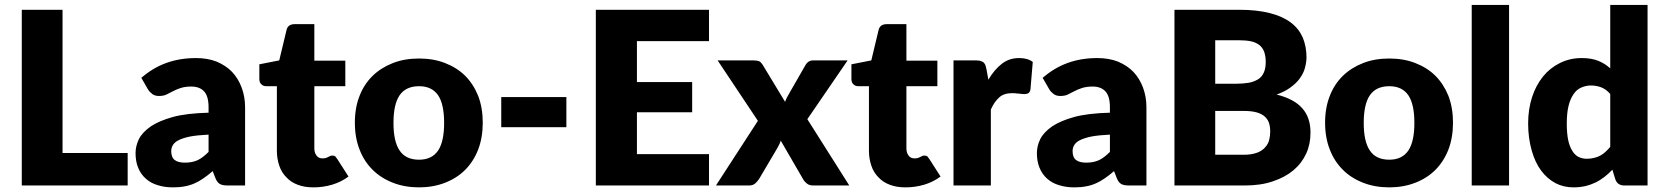

<svg xmlns="http://www.w3.org/2000/svg" viewBox="-20 -769 6903 796"><path d="M239.3 -134.8H509.3V0H70.3V-728.5H239.3Z M844.7 -139.2V-210.9Q796.9 -208.5 768.6 -203.1Q739.7 -197.3 720.7 -188Q704.1 -179.7 696.8 -167.5Q689.9 -156.2 689.9 -142.6Q689.9 -116.2 704.6 -105.5Q718.3 -94.7 747.1 -94.7Q776.9 -94.7 799.3 -105Q819.8 -114.3 844.7 -139.2ZM593.8 -397.9 565.9 -446.3Q615.2 -488.8 670.4 -508.3Q726.1 -528.3 793 -528.3Q839.8 -528.3 877.9 -513.7Q917 -497.1 941.9 -471.2Q967.8 -443.8 981.9 -405.8Q996.1 -367.7 996.1 -324.2V0H924.8Q902.8 0 892.1 -5.9Q880.4 -12.2 873 -30.8L861.8 -59.6Q840.3 -41 824.2 -30.3Q802.7 -15.6 787.6 -9.3Q766.6 0 746.6 3.4Q724.6 7.8 697.8 7.8Q661.6 7.8 633.3 -1.5Q605 -9.8 584.5 -28.3Q563.5 -46.9 552.7 -73.7Q542 -99.6 542 -134.8Q542 -163.1 555.7 -191.9Q569.3 -219.7 604.5 -244.6Q639.2 -268.1 697.3 -284.2Q752.9 -299.3 844.7 -301.8V-324.2Q844.7 -370.1 826.2 -390.1Q807.6 -410.2 772.9 -410.2Q747.1 -410.2 728 -403.8Q709.5 -397.5 696.8 -390.6Q678.2 -380.9 669.9 -377Q657.7 -371.1 638.7 -371.1Q622.6 -371.1 611.8 -378.9Q600.1 -387.7 593.8 -397.9Z M1279.8 7.8Q1242.2 7.8 1214.8 -2.9Q1186.5 -13.2 1167.5 -33.7Q1147.5 -53.7 1138.2 -81.1Q1127.9 -110.8 1127.9 -143.6V-411.6H1084Q1071.3 -411.6 1063.5 -419.4Q1055.2 -426.8 1055.2 -441.9V-502.4L1137.7 -518.6L1168 -645Q1173.8 -668.9 1202.1 -668.9H1283.2V-517.6H1411.6V-411.6H1283.2V-153.8Q1283.2 -135.7 1292 -124.5Q1300.3 -112.3 1316.9 -112.3Q1326.2 -112.3 1331.5 -114.3Q1334 -114.7 1341.3 -118.7Q1342.8 -119.1 1345.5 -120.4Q1348.1 -121.6 1349.6 -122.6Q1353.5 -124 1357.9 -124Q1365.2 -124 1369.6 -121.1Q1373 -117.7 1377.9 -110.4L1424.8 -37.1Q1394.5 -14.6 1357.4 -3.4Q1319.3 7.8 1279.8 7.8Z M1717.3 -526.4Q1776.9 -526.4 1824.7 -507.8Q1874 -488.8 1908.2 -455.1Q1942.4 -420.9 1962.4 -371.6Q1981.4 -321.8 1981.4 -260.7Q1981.4 -198.7 1962.4 -148.9Q1942.9 -99.1 1908.2 -64.5Q1874 -30.3 1824.7 -11.2Q1775.4 7.8 1717.3 7.8Q1658.2 7.8 1609.4 -11.2Q1559.1 -30.8 1525.4 -64.5Q1489.3 -100.1 1470.7 -148.9Q1451.2 -198.2 1451.2 -260.7Q1451.2 -322.3 1470.7 -371.6Q1489.3 -419.9 1525.4 -455.1Q1559.6 -488.3 1609.4 -507.8Q1657.2 -526.4 1717.3 -526.4ZM1717.3 -106.9Q1770.5 -106.9 1796.4 -145Q1821.3 -182.6 1821.3 -259.3Q1821.3 -336.9 1796.4 -374Q1770.5 -411.6 1717.3 -411.6Q1662.6 -411.6 1636.7 -374Q1611.3 -336.9 1611.3 -259.3Q1611.3 -182.1 1636.7 -145Q1662.1 -106.9 1717.3 -106.9Z M2058.1 -241.7V-366.7H2328.1V-241.7Z M2919.4 -598.6H2620.6V-428.7H2849.6V-303.7H2620.6V-129.9H2919.4V0H2450.2V-728.5H2919.4Z M3327.1 -274.9 3501 0H3352.1Q3335 0 3325.7 -7.8Q3314.5 -16.6 3309.1 -26.9L3216.8 -186Q3214.8 -178.7 3210.4 -169.9Q3205.6 -160.2 3203.1 -155.8L3127 -26.9Q3118.7 -15.1 3110.8 -8.3Q3101.1 0 3085.9 0H2948.2L3122.1 -268.1L2955.1 -518.6H3104Q3119.6 -518.6 3128.4 -514.6Q3135.7 -510.3 3142.1 -500L3234.9 -346.7Q3237.8 -355.5 3242.2 -364.3Q3249 -377 3252 -381.8L3318.4 -497.6Q3324.7 -508.8 3333 -513.7Q3339.8 -518.6 3352.1 -518.6H3494.1Z M3734.4 7.8Q3696.8 7.8 3669.4 -2.9Q3641.1 -13.2 3622.1 -33.7Q3602.1 -53.7 3592.8 -81.1Q3582.5 -110.8 3582.5 -143.6V-411.6H3538.6Q3525.9 -411.6 3518.1 -419.4Q3509.8 -426.8 3509.8 -441.9V-502.4L3592.3 -518.6L3622.6 -645Q3628.4 -668.9 3656.7 -668.9H3737.8V-517.6H3866.2V-411.6H3737.8V-153.8Q3737.8 -135.7 3746.6 -124.5Q3754.9 -112.3 3771.5 -112.3Q3780.8 -112.3 3786.1 -114.3Q3788.6 -114.7 3795.9 -118.7Q3797.4 -119.1 3800 -120.4Q3802.7 -121.6 3804.2 -122.6Q3808.1 -124 3812.5 -124Q3819.8 -124 3824.2 -121.1Q3827.6 -117.7 3832.5 -110.4L3879.4 -37.1Q3849.1 -14.6 3812 -3.4Q3773.9 7.8 3734.4 7.8Z M4069.8 -481.9 4077.6 -438.5Q4102.1 -480.5 4133.3 -504.4Q4163.6 -528.3 4205.1 -528.3Q4240.7 -528.3 4261.7 -512.2L4252 -397.9Q4250 -387.2 4243.7 -382.8Q4237.3 -378.9 4228 -378.9Q4221.7 -378.9 4217.3 -379.4L4204.1 -380.9Q4201.7 -380.9 4197 -381.3Q4192.4 -381.8 4189.9 -382.3Q4185.1 -382.8 4176.3 -382.8Q4142.1 -382.8 4122.6 -365.2Q4101.6 -346.2 4087.9 -314.9V0H3933.1V-518.6H4024.9Q4037.1 -518.6 4044.4 -516.6Q4052.2 -514.2 4057.1 -510.7Q4062 -506.3 4065.4 -499Q4066.9 -494.6 4069.8 -481.9Z M4581.5 -139.2V-210.9Q4533.7 -208.5 4505.4 -203.1Q4476.6 -197.3 4457.5 -188Q4440.9 -179.7 4433.6 -167.5Q4426.8 -156.2 4426.8 -142.6Q4426.8 -116.2 4441.4 -105.5Q4455.1 -94.7 4483.9 -94.7Q4513.7 -94.7 4536.1 -105Q4556.6 -114.3 4581.5 -139.2ZM4330.6 -397.9 4302.7 -446.3Q4352.1 -488.8 4407.2 -508.3Q4462.9 -528.3 4529.8 -528.3Q4576.7 -528.3 4614.7 -513.7Q4653.8 -497.1 4678.7 -471.2Q4704.6 -443.8 4718.8 -405.8Q4732.9 -367.7 4732.9 -324.2V0H4661.6Q4639.6 0 4628.9 -5.9Q4617.2 -12.2 4609.9 -30.8L4598.6 -59.6Q4577.1 -41 4561 -30.3Q4539.6 -15.6 4524.4 -9.3Q4503.4 0 4483.4 3.4Q4461.4 7.8 4434.6 7.8Q4398.4 7.8 4370.1 -1.5Q4341.8 -9.8 4321.3 -28.3Q4300.3 -46.9 4289.6 -73.7Q4278.8 -99.6 4278.8 -134.8Q4278.8 -163.1 4292.5 -191.9Q4306.2 -219.7 4341.3 -244.6Q4376 -268.1 4434.1 -284.2Q4489.7 -299.3 4581.5 -301.8V-324.2Q4581.5 -370.1 4563 -390.1Q4544.4 -410.2 4509.8 -410.2Q4483.9 -410.2 4464.8 -403.8Q4446.3 -397.5 4433.6 -390.6Q4415 -380.9 4406.7 -377Q4394.5 -371.1 4375.5 -371.1Q4359.4 -371.1 4348.6 -378.9Q4336.9 -387.7 4330.6 -397.9Z M5018.1 -127.4H5137.2Q5168.5 -127.4 5192.4 -136.2Q5212.4 -143.6 5225.1 -158.2Q5237.8 -172.4 5241.7 -188.5Q5246.1 -206.1 5246.1 -223.1Q5246.1 -243.7 5241.2 -258.8Q5236.3 -274.4 5223.1 -286.1Q5210.4 -297.4 5189.5 -303.2Q5168.5 -309.1 5136.2 -309.1H5018.1ZM5117.2 -602.1H5018.1V-421.9H5106.4Q5132.3 -421.9 5156.7 -425.8Q5176.8 -429.2 5195.3 -439.9Q5210.9 -449.2 5219.2 -467.3Q5227.5 -485.4 5227.5 -511.7Q5227.5 -537.1 5220.7 -555.2Q5214.4 -571.8 5200.7 -582.5Q5186.5 -593.3 5167 -597.7Q5146 -602.1 5117.2 -602.1ZM4849.1 -728.5H5117.2Q5191.4 -728.5 5245.6 -714.4Q5298.8 -700.7 5332.5 -674.8Q5364.7 -650.4 5381.3 -612.8Q5396.5 -575.2 5396.5 -531.7Q5396.5 -509.8 5389.2 -484.4Q5383.3 -463.9 5367.2 -441.9Q5354 -423.8 5328.6 -405.3Q5305.7 -388.7 5272.5 -377Q5344.2 -359.4 5378.9 -320.3Q5413.1 -281.7 5413.1 -219.7Q5413.1 -170.9 5395.5 -132.8Q5377 -92.3 5342.8 -63.5Q5308.1 -34.2 5256.8 -17.1Q5207 0 5140.1 0H4849.1Z M5739.7 -526.4Q5799.3 -526.4 5847.2 -507.8Q5896.5 -488.8 5930.7 -455.1Q5964.8 -420.9 5984.9 -371.6Q6003.9 -321.8 6003.9 -260.7Q6003.9 -198.7 5984.9 -148.9Q5965.3 -99.1 5930.7 -64.5Q5896.5 -30.3 5847.2 -11.2Q5797.9 7.8 5739.7 7.8Q5680.7 7.8 5631.8 -11.2Q5581.5 -30.8 5547.9 -64.5Q5511.7 -100.1 5493.2 -148.9Q5473.6 -198.2 5473.6 -260.7Q5473.6 -322.3 5493.2 -371.6Q5511.7 -419.9 5547.9 -455.1Q5582 -488.3 5631.8 -507.8Q5679.7 -526.4 5739.7 -526.4ZM5739.7 -106.9Q5793 -106.9 5818.8 -145Q5843.8 -182.6 5843.8 -259.3Q5843.8 -336.9 5818.8 -374Q5793 -411.6 5739.7 -411.6Q5685.1 -411.6 5659.2 -374Q5633.8 -336.9 5633.8 -259.3Q5633.8 -182.1 5659.2 -145Q5684.6 -106.9 5739.7 -106.9Z M6081.5 -748.5H6236.3V0H6081.5Z M6655.8 -160.2V-379.4Q6638.2 -399.4 6617.7 -407.2Q6597.2 -414.6 6574.7 -414.6Q6555.2 -414.6 6535.2 -405.8Q6516.1 -397.5 6503.9 -378.9Q6489.7 -358.4 6482.9 -330.1Q6475.6 -299.8 6475.6 -257.3Q6475.6 -216.3 6481.4 -188.5Q6486.8 -162.1 6498.5 -143.6Q6508.8 -126.5 6523.9 -118.7Q6539.6 -110.8 6557.6 -110.8Q6575.2 -110.8 6588.4 -114.3Q6602.1 -117.2 6613.8 -123.5Q6626 -129.9 6635.7 -139.2Q6647.5 -149.9 6655.8 -160.2ZM6655.8 -748.5H6810.5V0H6714.4Q6685.5 0 6676.8 -25.9L6664.6 -65.4Q6647 -46.9 6631.8 -35.6Q6611.3 -20 6595.7 -12.7Q6572.3 -2 6553.2 2.4Q6528.8 7.8 6503.4 7.8Q6461.9 7.8 6428.7 -9.8Q6394 -28.3 6369.1 -62Q6343.8 -96.2 6330.1 -145.5Q6315.4 -197.3 6315.4 -257.3Q6315.4 -315.4 6331.5 -365.7Q6347.2 -414.6 6377 -451.7Q6405.8 -487.3 6447.3 -507.8Q6488.3 -528.3 6537.6 -528.3Q6577.1 -528.3 6605.5 -517.1Q6631.8 -506.8 6655.8 -485.8Z"/></svg>

Font: Lato-ExtraBold
Style: Regular
Weight: 500
Designer: Lukasz Dziedzic with Adam Twardoch and Botio Nikoltchev
Foundry: tyPoland Lukasz Dziedzic
Version: ""